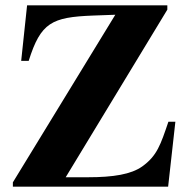

<svg xmlns="http://www.w3.org/2000/svg" viewBox="-20 -696 707 716"><path d="M634 -242H608C579 -157 566 -115 510 -75C469 -46 403 -35 308 -35H225L604 -660V-676H81L59 -469H87C132 -612 173 -632 327 -638L410 -641L28 -16V0H607Z"/></svg>

Font: XITS
Style: Bold
Weight: 700
Designer: MicroPress Inc., with final additions and corrections provided by Coen Hoffman, Elsevier (retired)
Version: Version 1.107